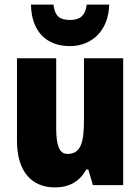

<svg xmlns="http://www.w3.org/2000/svg" viewBox="-20 -807 611 837"><path d="M456 -787H358C352 -736 326 -720 285 -720C240 -720 219 -737 213 -787H115C117 -670 182 -606 285 -606C383 -606 454 -677 456 -787ZM517 -553H346V-289C346 -194 337 -136 274 -136C238 -136 225 -174 225 -248V-553H54V-193C54 -60 118 10 219 10C281 10 327 -15 356 -68H365L385 0H517Z"/></svg>

Font: Noto Sans Devanagari Condensed Black
Style: Regular
Weight: 900
Width: 3
Designer: Jelle Bosma - Monotype Design Team
Foundry: Monotype Imaging Inc.
Version: Version 2.004